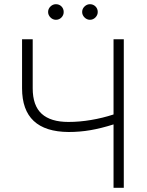

<svg xmlns="http://www.w3.org/2000/svg" viewBox="-20 -894 700 914"><path d="M135.7 -707V-473.6Q135.7 -391.1 178.5 -352.3Q221.2 -313.5 305.7 -313.5Q358.4 -313.5 413.3 -322.8Q468.3 -332 520.5 -349.1V-707H569.3V0H520.5V-301.8Q461.9 -283.2 410.9 -274.4Q359.9 -265.6 306.6 -265.6Q85 -267.1 85 -473.6V-707ZM209 -836.9Q209 -852.1 220.2 -863Q231.4 -874 246.1 -874Q262.2 -874 272.7 -863.3Q283.2 -852.5 283.2 -836.9Q283.2 -821.8 272.5 -810.8Q261.7 -799.8 246.1 -799.8Q231.4 -799.8 220.2 -811Q209 -822.3 209 -836.9ZM371.1 -836.9Q371.1 -852.1 382.3 -863Q393.6 -874 408.2 -874Q423.8 -874 434.6 -863.3Q445.3 -852.5 445.3 -836.9Q445.3 -822.3 434.3 -811Q423.3 -799.8 408.2 -799.8Q393.6 -799.8 382.3 -811Q371.1 -822.3 371.1 -836.9Z"/></svg>

Font: Pretendard GOV ExtraLight
Style: Regular
Weight: 200
Designer: Base glyphs from Inter by Rasmus Andersson; Hangeul glyphs from Noto Sans CJK(Source Han Sans) by Jang Soo-young and Kan
Foundry: Kil Hyung-jin
Version: Version 1.309